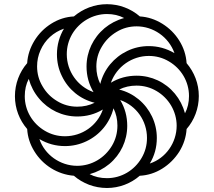

<svg xmlns="http://www.w3.org/2000/svg" viewBox="-20 -726 1041 935"><path d="M660.6 129.9C699.7 127.9 736.3 116.2 770 95.2C803.7 74.2 831.5 46.4 853 12.7C874 -21.5 886.2 -58.1 888.7 -97.7C926.3 -141.1 948.2 -197.8 948.2 -258.3C948.2 -318.8 926.3 -374 888.7 -418.5C886.2 -458 874 -494.6 853 -528.3C832 -562 804.2 -589.4 770.5 -610.4C736.8 -631.3 700.2 -643.6 661.1 -646C617.7 -683.6 561 -705.6 501 -705.6C439.9 -705.6 384.3 -683.6 339.8 -646C300.8 -644 264.2 -632.3 230.5 -611.3C196.8 -590.3 168.9 -562.5 147.9 -528.3C127 -494.1 114.7 -457.5 112.3 -418.5C74.7 -375 52.7 -318.4 52.7 -257.3C52.7 -197.3 74.7 -141.1 112.3 -97.7C114.7 -58.6 126.5 -22.5 147.5 11.2C188.5 78.1 259.8 123.5 339.8 129.9C383.3 167.5 439.9 189.5 501 189.5C561 189.5 617.2 167.5 660.6 129.9ZM435.5 -277.3C356 -305.7 305.2 -380.4 305.2 -461.9C305.2 -497.1 314 -529.8 331.5 -560.1C366.7 -619.6 431.2 -657.7 501 -657.7C531.7 -657.7 559.6 -651.4 584.5 -638.2C548.8 -628.4 517.1 -611.8 489.3 -588.9C433.6 -542 401.4 -474.6 401.4 -402.3C401.4 -356.9 412.6 -315.4 435.5 -277.3ZM468.3 -317.4C455.6 -343.3 449.2 -371.1 449.2 -401.9C449.2 -436.5 458 -469.2 476.1 -499C493.7 -528.8 517.6 -552.7 547.9 -570.8C577.6 -588.9 610.4 -597.7 645.5 -597.7C725.6 -597.7 801.3 -546.9 829.6 -467.3C790 -490.2 748.5 -501.5 704.6 -501.5C667.5 -501.5 632.8 -493.7 600.1 -478C534.7 -446.8 485.8 -388.2 468.3 -317.4ZM440.9 -225.6C415 -212.9 387.2 -206.5 356.4 -206.5C321.3 -206.5 288.6 -215.3 258.8 -233.4C229 -251 205.1 -274.9 187.5 -305.2C169.4 -335 160.6 -367.7 160.6 -402.8C160.6 -430.2 166 -456.5 177.2 -481.4C199.2 -531.7 240.7 -569.3 291.5 -586.4C269.5 -549.8 257.3 -506.8 257.3 -461.9C257.3 -424.3 265.1 -388.7 281.2 -356C312.5 -290 370.6 -242.7 440.9 -225.6ZM520 -323.2C548.3 -401.9 623 -453.6 704.6 -453.6C739.7 -453.6 772.5 -444.8 802.2 -427.2C862.3 -392.1 900.4 -329.1 900.4 -258.3C900.4 -227.5 894 -199.2 880.9 -174.3C871.1 -210 854.5 -242.2 831.5 -270C785.2 -325.7 717.8 -357.4 645.5 -357.4C600.1 -357.4 558.1 -346.2 520 -323.2ZM481 -192.9C453.6 -113.8 379.4 -62.5 296.4 -62.5C261.2 -62.5 228.5 -71.3 198.7 -88.9C138.7 -124 100.6 -187 100.6 -257.3C100.6 -288.6 106.9 -316.9 120.1 -341.8C129.9 -306.2 146.5 -274.4 169.9 -246.6C216.3 -190.9 283.7 -158.7 356 -158.7C401.4 -158.7 442.9 -169.9 481 -192.9ZM560.1 -290C585.9 -302.7 613.8 -309.1 644.5 -309.1C679.7 -309.1 712.4 -300.3 742.2 -282.7C801.8 -248 840.3 -183.6 840.3 -113.8C840.3 -30.8 787.1 44.9 709.5 70.3C732.4 32.7 743.7 -8.8 743.7 -54.2C743.7 -90.8 735.8 -126 720.2 -158.7C689 -224.1 630.9 -272.5 560.1 -290ZM565.4 -238.8C644.5 -211.4 695.8 -137.2 695.8 -54.2C695.8 -19 687 13.7 669.4 43.5C634.3 103.5 571.3 141.6 501 141.6C469.7 141.6 441.4 135.3 416.5 122.1C452.1 112.3 484.4 95.7 512.2 72.8C567.9 26.4 599.6 -41 599.6 -113.3C599.6 -158.7 588.4 -200.7 565.4 -238.8ZM532.7 -198.7C545.4 -172.9 551.8 -145 551.8 -114.3C551.8 -79.1 543 -46.4 525.4 -16.6C489.7 43.5 426.3 81.5 356 81.5C272 81.5 197.3 26.9 171.9 -48.8C210.4 -25.9 252 -14.6 296.4 -14.6C333 -14.6 368.2 -22.5 400.9 -38.1C466.8 -69.3 515.1 -127.9 532.7 -198.7Z"/></svg>

Font: SG Kara Light
Style: Regular
Weight: 400
Designer: Damoon Khanjanzadeh
Version: Version 1.000